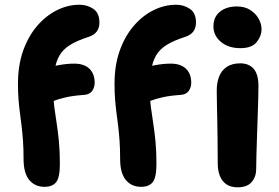

<svg xmlns="http://www.w3.org/2000/svg" viewBox="-20 -780 1175 810"><path d="M168 8.2Q127.2 8.2 103.3 -20.9Q79.4 -50 79.4 -109.2Q79.4 -152.6 77 -185.7Q74.6 -218.8 71.3 -246.9Q68 -275 64.3 -302.1Q60.6 -329.2 58.2 -359.4Q55.8 -389.6 55.8 -427Q55.8 -503.4 77.1 -564.5Q98.4 -625.6 135.6 -669.4Q172.8 -713.2 219.4 -736.6Q266 -760 315.8 -760Q347.8 -760 373.6 -742.7Q399.4 -725.4 399.4 -685Q399.4 -662 388.2 -647Q377 -632 355 -624.8Q306.4 -609.4 276.3 -590.8Q246.2 -572.2 231 -546Q215.8 -519.8 210.4 -482.6Q205 -445.4 205 -391.2Q205 -360 209.1 -328.5Q213.2 -297 218.8 -261.6Q224.4 -226.2 228.5 -183.7Q232.6 -141.2 232.6 -89Q232.6 -31.2 216.9 -11.5Q201.2 8.2 168 8.2ZM154 -337.4Q126.4 -337.4 108.2 -352.1Q90 -366.8 90 -389.6Q90 -422.6 107.3 -449Q124.6 -475.4 156.6 -486.6Q196.6 -499.8 230.5 -505.7Q264.4 -511.6 293.8 -511.6Q320.8 -511.6 340 -502.1Q359.2 -492.6 369.3 -474.6Q379.4 -456.6 379.4 -430.8Q379.4 -411 368.5 -396.1Q357.6 -381.2 334.4 -379.6Q288.2 -376.4 258.2 -369.5Q228.2 -362.6 209.3 -355.3Q190.4 -348 177.7 -342.7Q165 -337.4 154 -337.4ZM575.4 8.2Q534.6 8.2 510.7 -20.9Q486.8 -50 486.8 -109.2Q486.8 -152.6 484.4 -185.7Q482 -218.8 478.7 -246.9Q475.4 -275 471.7 -302.1Q468 -329.2 465.6 -359.4Q463.2 -389.6 463.2 -427Q463.2 -503.4 484.5 -564.5Q505.8 -625.6 543 -669.4Q580.2 -713.2 626.8 -736.6Q673.4 -760 723.2 -760Q755.2 -760 781 -742.7Q806.8 -725.4 806.8 -685Q806.8 -662 795.6 -647Q784.4 -632 762.4 -624.8Q713.8 -609.4 683.7 -590.8Q653.6 -572.2 638.4 -546Q623.2 -519.8 617.8 -482.6Q612.4 -445.4 612.4 -391.2Q612.4 -360 616.5 -328.5Q620.6 -297 626.2 -261.6Q631.8 -226.2 635.9 -183.7Q640 -141.2 640 -89Q640 -31.2 624.3 -11.5Q608.6 8.2 575.4 8.2ZM561.4 -337.4Q533.8 -337.4 515.6 -352.1Q497.4 -366.8 497.4 -389.6Q497.4 -422.6 514.7 -449Q532 -475.4 564 -486.6Q604 -499.8 637.9 -505.7Q671.8 -511.6 701.2 -511.6Q728.2 -511.6 747.3 -502.1Q766.4 -492.6 776.6 -474.6Q786.8 -456.6 786.8 -430.8Q786.8 -411 775.9 -396.1Q765 -381.2 741.8 -379.6Q695.6 -376.4 665.6 -369.5Q635.6 -362.6 616.7 -355.3Q597.8 -348 585.1 -342.7Q572.4 -337.4 561.4 -337.4ZM982.2 10.2Q953.2 10.2 934.7 -2.7Q916.2 -15.6 907.4 -38.5Q898.6 -61.4 898.6 -89Q898.6 -153.6 897.8 -198.4Q897 -243.2 896.5 -276.2Q896 -309.2 895.2 -338.2Q894.4 -367.2 894.4 -399.6Q894.4 -431 904.3 -456.8Q914.2 -482.6 936.5 -497.7Q958.8 -512.8 993.8 -512.8Q1029.2 -512.8 1049.3 -490.6Q1069.4 -468.4 1070.4 -421Q1070.4 -401.2 1069.5 -366Q1068.6 -330.8 1067.1 -288.5Q1065.6 -246.2 1064.2 -203.5Q1062.8 -160.8 1061.8 -125Q1060.8 -89.2 1060.8 -67.4Q1060.8 -34.2 1041.8 -12Q1022.8 10.2 982.2 10.2ZM994.2 -576.8Q943 -576.8 911.7 -603.6Q880.4 -630.4 880.4 -668.2Q880.4 -708.8 908.1 -730.8Q935.8 -752.8 979.2 -752.8Q1012.6 -752.8 1035.9 -737.8Q1059.2 -722.8 1071.3 -700.9Q1083.4 -679 1083.4 -656.8Q1083.4 -628 1062.9 -602.4Q1042.4 -576.8 994.2 -576.8Z"/></svg>

Font: Shantell Sans Light
Style: Regular
Weight: 300
Designer: Stephen Nixon, Anya Danilova, Shantell Martin
Foundry: Arrow Type
Version: Version 1.011;[c5ecc13dd]